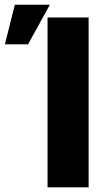

<svg xmlns="http://www.w3.org/2000/svg" viewBox="-20 -802 454 822"><path d="M183.6 -727.1H359.4V0H183.6ZM100.1 -612.3H1L43.5 -781.7H193.4Z"/></svg>

Font: My Font
Style: Regular
Weight: 500
Designer: Rasmus Andersson
Foundry: rsms
Version: Version 0.001